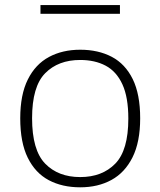

<svg xmlns="http://www.w3.org/2000/svg" viewBox="-20 -750 650 778"><path d="M305 9Q232 9 177.5 -20Q123 -49 92.5 -110.8Q62 -172.5 62 -270.5Q62 -366.5 92.8 -428Q123.5 -489.5 178.2 -519Q233 -548.5 305 -548.5Q378 -548.5 432.8 -519.8Q487.5 -491 517.8 -429.5Q548 -368 548 -270.5Q548 -174.5 517 -112.5Q486 -50.5 431.5 -20.8Q377 9 305 9ZM305 -32.5Q394 -32.5 447 -86.8Q500 -141 500 -269.5Q500 -356 476 -408.2Q452 -460.5 408.2 -483.8Q364.5 -507 305 -507Q216 -507 163 -453.2Q110 -399.5 110 -271Q110 -141.5 163 -87Q216 -32.5 305 -32.5ZM144 -694V-729.5H466V-694Z"/></svg>

Font: Encode Sans Exp XLt
Style: Regular
Weight: 200
Width: 7
Designer: Multiple Designers
Foundry: Impallari Type
Version: Version 3.002; ttfautohint (v1.8.3) -l 8 -r 50 -G 200 -x 14 